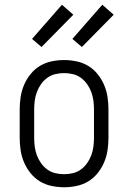

<svg xmlns="http://www.w3.org/2000/svg" viewBox="-20 -781 540 809"><path d="M250 8Q224 8 197.5 2.5Q171 -3 148.5 -16.5Q126 -30 109 -51Q92 -72 81.5 -96.5Q71 -121 67 -147.5Q63 -174 63 -200V-320Q63 -346 67 -372.5Q71 -399 81.5 -423.5Q92 -448 109 -469Q126 -490 148.5 -503.5Q171 -517 197.5 -522.5Q224 -528 250 -528Q276 -528 302.5 -522.5Q329 -517 351.5 -503.5Q374 -490 391 -469Q408 -448 418.5 -423.5Q429 -399 433 -372.5Q437 -346 437 -320V-200Q437 -174 433 -147.5Q429 -121 418.5 -96.5Q408 -72 391 -51Q374 -30 351.5 -16.5Q329 -3 302.5 2.5Q276 8 250 8ZM250 -47Q269 -47 287.5 -51.5Q306 -56 321 -67Q336 -78 347 -93.5Q358 -109 364.5 -126.5Q371 -144 373.5 -162.5Q376 -181 376 -200V-320Q376 -339 373.5 -357.5Q371 -376 364.5 -393.5Q358 -411 347 -426.5Q336 -442 321 -453Q306 -464 287.5 -468.5Q269 -473 250 -473Q231 -473 212.5 -468.5Q194 -464 179 -453Q164 -442 153 -426.5Q142 -411 135.5 -393.5Q129 -376 126.5 -357.5Q124 -339 124 -320V-200Q124 -181 126.5 -162.5Q129 -144 135.5 -126.5Q142 -109 153 -93.5Q164 -78 179 -67Q194 -56 212.5 -51.5Q231 -47 250 -47ZM325 -583 285 -617 411 -761 459 -719ZM155 -583 115 -617 241 -761 289 -719Z"/></svg>

Font: Iosevka Curly Slab Light
Style: Regular
Weight: 300
Monospace: yes
Designer: Belleve Invis
Foundry: Belleve Invis
Version: Version 22.1.2; ttfautohint (v1.8.4)